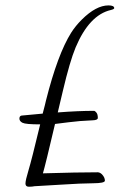

<svg xmlns="http://www.w3.org/2000/svg" viewBox="-20 -671 464 714"><path d="M129.4 -208.5Q75.2 -208.5 63.7 -214.4Q52.2 -220.2 52.2 -230Q52.2 -239.7 60.1 -241.2L138.7 -248.5L147 -280.3Q148.9 -288.1 150.9 -296.9Q194.3 -469.2 244.6 -549.3Q260.7 -574.7 284.2 -598.1Q337.4 -650.9 383.3 -650.9Q404.8 -650.9 404.8 -640.6Q404.3 -636.7 392.1 -633.8Q312 -615.2 261.2 -494.6Q239.7 -442.9 213.9 -333.5L194.8 -252.9Q270 -258.8 330.6 -258.8Q333.5 -258.3 338.6 -252.2Q343.8 -246.1 343.8 -231.9Q342.8 -224.1 324.7 -223.6Q275.4 -221.7 234.6 -216.3Q193.8 -210.9 184.6 -210Q148.9 -57.6 139.6 -26.4Q269 -30.3 343.8 -30.3Q352.1 -29.8 359.4 -22.5Q370.1 -11.2 370.1 1Q369.6 10.3 326.4 10.5Q283.2 10.7 203.6 15.9Q124 21 108.4 21.5Q100.1 23.4 87.4 23.4Q74.7 23.4 74.7 11.5Q74.7 -0.5 85.9 -37.4Q97.2 -74.2 129.4 -208.5Z"/></svg>

Font: Kristi
Style: Regular
Weight: 400
Italic angle: -15°
Version: Version 1.004